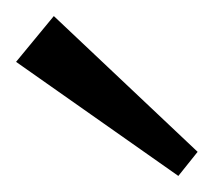

<svg xmlns="http://www.w3.org/2000/svg" viewBox="-20 -806 266 239"><path d="M226 -617 202 -587 0 -729 47 -786Z"/></svg>

Font: Pathway Extreme 8pt Thin 12pt ExtraLight
Style: Regular
Weight: 250
Version: Version 1.001;gftools[0.9.26]